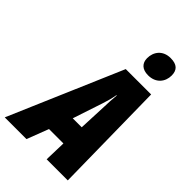

<svg xmlns="http://www.w3.org/2000/svg" viewBox="-337 -1052 1150 1150"><g transform="rotate(45 238.0 -477.0)"><path d="M371 -785C437 -785 472 -831 472 -884C472 -930 448 -954 394 -954C327 -954 294 -906 294 -854C294 -812 320 -785 371 -785ZM-58 0H126L179 -138H301L297 0H476L465 -717H250ZM234 -284 296 -471C307 -504 315 -532 321 -567H324C320 -530 319 -500 318 -468L310 -284Z"/></g></svg>

Font: Noto Sans UI Condensed Black
Style: Italic
Weight: 900
Width: 3
Italic angle: -192°
Designer: Monotype Design Team
Foundry: Monotype Imaging Inc.
Version: Version 1.901